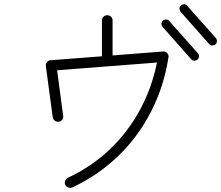

<svg xmlns="http://www.w3.org/2000/svg" viewBox="-20 -864 1061 921"><path d="M327 35Q317 39 307.5 35.5Q298 32 293 23Q289 13 292.5 3Q296 -7 305 -11Q417 -63 504 -145Q591 -227 649.5 -333.5Q708 -440 733 -564L254 -527L283 -308Q285 -298 278.5 -289.5Q272 -281 261 -280Q251 -279 243 -285Q235 -291 233 -301L200 -547Q198 -558 206 -566Q212 -575 223 -575L469 -594V-766Q469 -777 476.5 -784Q484 -791 494 -791Q505 -791 512.5 -784Q520 -777 520 -766V-598L762 -617Q774 -619 782 -609Q791 -599 788 -588Q766 -448 704 -327.5Q642 -207 546.5 -115Q451 -23 327 35ZM1014 -651Q1007 -646 998 -646Q989 -646 983 -653L846 -808Q841 -815 841 -823.5Q841 -832 848 -838Q855 -844 864 -843.5Q873 -843 878 -836L1015 -682Q1021 -675 1020.5 -666Q1020 -657 1014 -651ZM927 -578Q921 -573 912 -573Q903 -573 897 -580L760 -735Q754 -742 754.5 -750.5Q755 -759 762 -765Q769 -771 778 -770.5Q787 -770 792 -763L929 -609Q935 -602 934.5 -593Q934 -584 927 -578Z"/></svg>

Font: Zen Kurenaido
Style: Regular
Weight: 400
Designer: Yoshimichi Ohira
Foundry: Positype
Version: Version 1.001